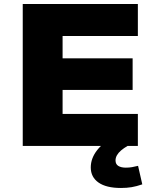

<svg xmlns="http://www.w3.org/2000/svg" viewBox="-20 -725 783 954"><path d="M93 0V-705H665V-546H291V-435H639V-278H291V-159H665V0ZM581 209Q508 209 469.5 182Q431 155 431 107Q431 61 463.5 20Q496 -21 555 -49L614 0Q595 11 581.5 22.5Q568 34 561 46.5Q554 59 554 72Q554 91 568 99.5Q582 108 605 108Q622 108 636 105.5Q650 103 666 99L687 191Q658 201 634 205Q610 209 581 209Z"/></svg>

Font: Nunito Sans 7pt SemiExpanded Black
Style: Regular
Weight: 900
Width: 6
Designer: Vernon Adams
Foundry: Vernon Adams
Version: Version 3.101;gftools[0.9.27]